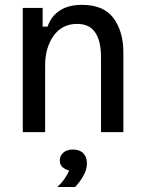

<svg xmlns="http://www.w3.org/2000/svg" viewBox="-20 -532 582 773"><path d="M71.7 0V-500H151.7V-425H171.7Q185.8 -466.7 220.8 -489.6Q255.8 -512.5 310 -512.5Q397.5 -512.5 437.1 -458.8Q476.7 -405 476.7 -320.8V0H386.7V-301.7Q386.7 -366.7 363.3 -401.2Q340 -435.8 290.8 -435.8Q230 -435.8 195.8 -387.9Q161.7 -340 161.7 -269.2V0ZM212.5 220.8V218.3Q226.7 206.7 240 187.5Q253.3 168.3 258.3 154.2Q243.3 150.8 232.1 141.2Q220.8 131.7 220.8 114.2Q220.8 95 235 82.5Q249.2 70 273.3 70Q300.8 70 315.4 85Q330 100 330 125.8Q330 150.8 315.4 176.2Q300.8 201.7 282.5 220.8Z"/></svg>

Font: Familjen Grotesk GF
Style: Regular
Weight: 400
Designer: Anders Wikstroem, Jonas Baeckman, Matilda Gysing, Kristian Moeller
Foundry: Familjen STHLM AB
Version: Version 2.000; Beta; Release 4; Build 6